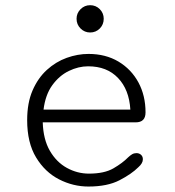

<svg xmlns="http://www.w3.org/2000/svg" viewBox="-20 -690 659 721"><path d="M312 10.5Q254.5 10.5 201.8 -16.5Q149 -43.5 115.5 -98.8Q82 -154 82 -239Q82 -303.5 102.2 -350.2Q122.5 -397 156 -427.5Q189.5 -458 230.5 -472.8Q271.5 -487.5 312.5 -487.5Q376.5 -487.5 424.8 -458.8Q473 -430 499.8 -380.5Q526.5 -331 526.5 -268Q526.5 -249 517.2 -239.8Q508 -230.5 489 -230.5H140.5Q142.5 -166.5 167.2 -123.8Q192 -81 231.2 -59.5Q270.5 -38 314 -38Q372 -38 406.2 -58Q440.5 -78 461 -99Q469 -106.5 476.2 -110.8Q483.5 -115 492.5 -115Q502.5 -115 509.5 -108.8Q516.5 -102.5 516.5 -92Q516.5 -84 512.2 -76.8Q508 -69.5 499.5 -62Q474 -36.5 428.5 -13Q383 10.5 312 10.5ZM143.5 -278.5H469.5Q465 -353.5 423.2 -397.2Q381.5 -441 311 -441Q274.5 -441 238.5 -423.5Q202.5 -406 176.5 -370.2Q150.5 -334.5 143.5 -278.5ZM318.5 -568Q297.5 -568 282.5 -583Q267.5 -598 267.5 -619.5Q267.5 -640.5 282.5 -655.5Q297.5 -670.5 318.5 -670.5Q340 -670.5 354.8 -655.5Q369.5 -640.5 369.5 -619.5Q369.5 -598 354.8 -583Q340 -568 318.5 -568Z"/></svg>

Font: Sono ExtraLight Monospace Light
Style: Regular
Weight: 300
Version: Version 2.112